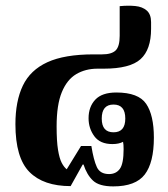

<svg xmlns="http://www.w3.org/2000/svg" viewBox="-20 -654 598 685"><path d="M384 11Q334 11 312 -9.5Q290 -30 278 -67H275L232 10Q135 10 85 -40.5Q35 -91 35 -211Q35 -293 61.5 -348.5Q88 -404 149 -432Q210 -460 314 -460H344Q378 -460 392.5 -474Q407 -488 407 -526V-632Q437 -635 462.5 -632.5Q488 -630 503.5 -616.5Q519 -603 519 -575V-551Q519 -477 481.5 -443Q444 -409 350 -409H328Q285 -409 252 -389.5Q219 -370 200.5 -325Q182 -280 182 -203Q182 -150 187 -119.5Q192 -89 200 -73.5Q208 -58 218 -50L269 -133H306Q314 -83 325.5 -58Q337 -33 369 -33Q394 -33 407.5 -51.5Q421 -70 421 -122Q421 -139 419 -148Q404 -140 381 -140Q337 -140 316.5 -168Q296 -196 296 -232Q296 -273 320 -298.5Q344 -324 395 -324Q474 -324 501.5 -283.5Q529 -243 529 -163Q529 -74 496.5 -31.5Q464 11 384 11ZM385 -182Q427 -182 427 -231Q427 -281 385 -281Q343 -281 343 -231Q343 -182 385 -182Z"/></svg>

Font: Noto Serif Thai Condensed ExtraBold
Style: Regular
Weight: 800
Width: 3
Designer: Monotype Design Team
Foundry: Monotype Imaging Inc.
Version: Version 2.002; ttfautohint (v1.8.4.7-5d5b)